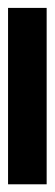

<svg xmlns="http://www.w3.org/2000/svg" viewBox="152 -119 138 486"><g transform="rotate(90 221.0 124.0)"><path d="M-2 172.6V74.9H444.5V172.6Z"/></g></svg>

Font: Nokora
Style: Regular
Weight: 400
Designer: Danh Hong
Foundry: Danh Hong
Version: Version 9.000